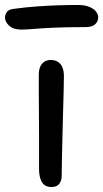

<svg xmlns="http://www.w3.org/2000/svg" viewBox="-65 -741 415 772"><path d="M142 11Q125 11 114 3Q103 -5 97.5 -22Q92 -39 92 -62Q92 -140 92 -195Q92 -250 91.5 -290.5Q91 -331 91 -366Q91 -401 91 -440Q91 -458 96 -471Q101 -484 112 -492Q123 -500 140 -500Q162 -500 176.5 -485Q191 -470 192 -439Q192 -417 191 -376.5Q190 -336 188.5 -287Q187 -238 186 -188.5Q185 -139 184 -98Q183 -57 183 -33Q183 -14 173 -1.5Q163 11 142 11ZM20 -622Q-11 -622 -28 -637.5Q-45 -653 -45 -671Q-45 -681 -37.5 -692.5Q-30 -704 -5 -706Q40 -712 81.5 -715Q123 -718 163.5 -719.5Q204 -721 247 -721Q278 -721 296.5 -712.5Q315 -704 322.5 -692.5Q330 -681 330 -672Q330 -654 317 -643Q304 -632 280 -632Q198 -632 147.5 -629.5Q97 -627 68 -624.5Q39 -622 20 -622Z"/></svg>

Font: Shantell Sans
Style: Regular
Weight: 400
Designer: Stephen Nixon, Anya Danilova, Shantell Martin
Foundry: Arrow Type
Version: Version 1.008;[ac192a2d6]